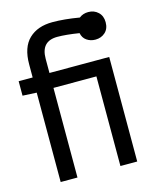

<svg xmlns="http://www.w3.org/2000/svg" viewBox="-99 -705 636 776"><g transform="rotate(-15 219.0 -317.5)"><path d="M128.9 -497.1V-437.5H378.9V0H308.6V-375H128.9V0H58.6V-374L0 -377V-437.5H58.6V-492.2Q58.6 -563.5 94.7 -598.1Q130.9 -632.8 193.4 -632.8Q243.2 -632.8 305.7 -622.1Q321.3 -634.8 343.8 -634.8Q368.2 -634.8 384.8 -619.1Q401.4 -603.5 401.4 -577.1Q401.4 -549.8 384.8 -534.7Q368.2 -519.5 343.8 -519.5Q323.2 -519.5 307.6 -530.3Q292 -541 288.1 -561.5Q233.4 -570.3 197.3 -570.3Q128.9 -570.3 128.9 -497.1Z"/></g></svg>

Font: Sudo Light
Style: Regular
Weight: 300
Monospace: yes
Designer: Jens Kutilek
Foundry: Jens Kutilek
Version: Version 0.040